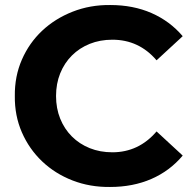

<svg xmlns="http://www.w3.org/2000/svg" viewBox="-20 -732 773 764"><path d="M39 -350Q38 -428 67 -494.5Q96 -561 147.5 -609.5Q199 -658 269 -685.5Q339 -713 419 -712Q510 -712 583 -680Q656 -648 707 -588L603 -492Q533 -574 427 -574Q378 -574 337 -557.5Q296 -541 266 -511Q236 -481 219.5 -440Q203 -399 203 -350Q203 -301 219.5 -260Q236 -219 266 -189Q296 -159 337 -142.5Q378 -126 427 -126Q532 -126 603 -209L707 -113Q656 -52 582.5 -20Q509 12 418 12Q338 13 268.5 -14Q199 -41 147.5 -90Q96 -139 67 -205.5Q38 -272 39 -350Z"/></svg>

Font: CMG Sans
Style: Bold
Weight: 700
Designer: Julieta Ulanovsky
Foundry: Julieta Ulanovsky
Version: Version 7.200